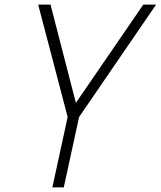

<svg xmlns="http://www.w3.org/2000/svg" viewBox="-20 -820 703 840"><path d="M209 0 276 -308 147 -800H201L312 -370L607 -800H663L326 -308L259 0Z"/></svg>

Font: Victor Mono Thin
Style: Italic
Weight: 100
Italic angle: -12°
Monospace: yes
Designer: Rune Bjørnerås
Version: Version 1.561;gftools[0.9.30]